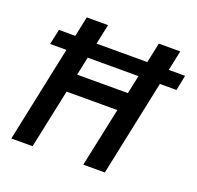

<svg xmlns="http://www.w3.org/2000/svg" viewBox="-125 -848 1010 982"><g transform="rotate(20 380.0 -357.0)"><path d="M670.9 -605H759.8L743.2 -522H652.8L543 0H425.8L494.1 -321.8H217.8L149.9 0H34.2L144 -522H55.2L73.2 -605H162.1L185.1 -713.9H300.8L277.8 -605H554.2L577.1 -713.9H693.8ZM515.1 -421.9 536.1 -522H259.8L238.8 -421.9Z"/></g></svg>

Font: Open Sans Semibold
Style: Italic
Weight: 600
Italic angle: -12°
Foundry: Ascender Corporation
Version: Version 1.10